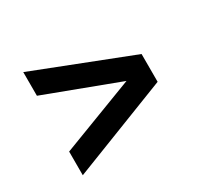

<svg xmlns="http://www.w3.org/2000/svg" viewBox="-102 -741 765 724"><g transform="rotate(-30 280.5 -379.5)"><path d="M70 -155.5V-258.5L390.5 -381L70 -501.5V-604.5L490.5 -440.5V-319.5Z"/></g></svg>

Font: Encode Sans Semi Expanded SemiBold
Style: Regular
Weight: 600
Width: 6
Designer: Multiple Designers
Foundry: Impallari Type
Version: Version 3.000; ttfautohint (v1.8.3) -l 8 -r 50 -G 200 -x 14 